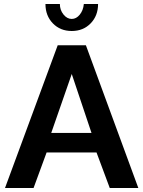

<svg xmlns="http://www.w3.org/2000/svg" viewBox="-20 -935 712 955"><path d="M397 -915H467.8Q467.8 -856.9 430.9 -818.8Q394 -780.8 336.9 -780.8Q279.8 -780.8 242.9 -818.8Q206.1 -856.9 206.1 -915H277.8Q277.8 -885.3 295.7 -863Q313.5 -840.8 336.9 -840.8Q359.4 -840.8 376.7 -862.1Q394 -883.3 397 -915ZM267.1 -710H407.2L668 0H525.9L460 -176.8H211.9L147 0H4.9ZM435.1 -273.9 336.9 -566.9 234.9 -273.9Z"/></svg>

Font: Rawline
Style: Bold
Weight: 700
Designer: Matt McInerney, Pablo Impallari, Rodrigo Fuenzalida
Foundry: Matt McInerney, Pablo Impallari, Rodrigo Fuenzalida
Version: Version 4.020;PS 004.020;hotconv 1.0.88;makeotf.lib2.5.64775